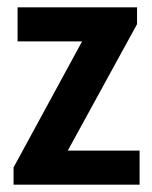

<svg xmlns="http://www.w3.org/2000/svg" viewBox="-20 -504 416 524"><path d="M361 -93V0H17V-47L204 -391H28V-484H354V-438L165 -93Z"/></svg>

Font: Pragati Narrow
Style: Bold
Weight: 700
Designer: Hector Gatti, Marcela Romero, Pablo Cosgaya and Nicolas Silva
Foundry: Omnibus-Type
Version: Version 1.010; ttfautohint (v1.3)